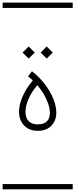

<svg xmlns="http://www.w3.org/2000/svg" viewBox="-20 -990 570 1453"><path d="M262.2 -345.7Q217.8 -292.5 195.3 -239.7Q172.9 -187 172.9 -144Q172.9 -99.1 196.5 -74Q220.2 -48.8 265.1 -48.8Q357.4 -48.8 357.4 -137.2Q357.4 -181.2 331.5 -238Q305.7 -294.9 262.2 -345.7ZM228.5 -381.3Q207.5 -400.4 192.4 -411.6L221.7 -450.7Q252.4 -427.2 281.2 -397.5Q337.9 -337.9 372.1 -268.1Q406.2 -198.2 406.2 -137.2Q406.2 -78.1 369.1 -39.1Q332 0 265.1 0Q200.2 0 162.1 -40.8Q124 -81.5 124 -144Q124 -198.2 150.9 -259.8Q177.7 -321.3 228.5 -381.3ZM0 402.8H530.3V442.9H0ZM0 -970.2H530.3V-930.2H0ZM287.6 -592.3 333.5 -638.2 379.4 -592.3 333.5 -546.9ZM150.9 -592.3 196.8 -638.2 242.7 -592.3 196.8 -546.9Z"/></svg>

Font: AzarMehrMSRS1
Style: Regular
Weight: 1
Designer: Amin Abedi
Version: Version 1.00